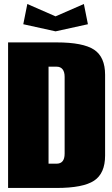

<svg xmlns="http://www.w3.org/2000/svg" viewBox="-20 -930 555 950"><path d="M95.2 -810.1 115.2 -910.2 254.9 -849.1 395 -910.2 415 -810.1 254.9 -774.9ZM20 -720.2H259.8Q391.1 -720.2 445.6 -684.1Q500 -647.9 500 -560.1V-160.2Q500 -72.3 445.6 -36.1Q391.1 0 259.8 0H20ZM220.2 -600.1V-120.1H259.8Q299.8 -120.1 299.8 -169.9V-549.8Q299.8 -574.2 289.6 -587.2Q279.3 -600.1 259.8 -600.1Z"/></svg>

Font: Mikodacs
Style: Regular
Weight: 400
Designer: gluk (gluksza@wp.pl)
Foundry: gluk (gluksza@wp.pl)
Version: Version 0.28